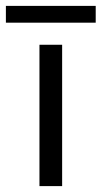

<svg xmlns="http://www.w3.org/2000/svg" viewBox="-64 -632 345 652"><path d="M-44 -612H261V-555H-44ZM70 -480H147V0H70Z"/></svg>

Font: Prompt Light
Style: Regular
Weight: 300
Designer: Katatrad Team
Foundry: CadsonDemak
Version: Version 1.001